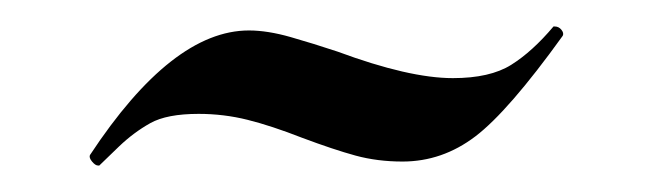

<svg xmlns="http://www.w3.org/2000/svg" viewBox="-20 -309 492 145"><path d="M398 -289H399Q402 -289 404 -286.5Q406 -284 405 -282Q364 -225 339 -206Q314 -187 284 -187Q265 -187 248.5 -191.5Q232 -196 208 -205Q185 -214 167 -218.5Q149 -223 130 -223Q106 -223 93.5 -216Q81 -209 70 -198.5Q59 -188 55 -184H54Q52 -184 49.5 -187Q47 -190 48 -192Q110 -286 168 -286Q182 -286 199.5 -281Q217 -276 235 -270Q289 -250 322 -250Q350 -250 366 -260Q382 -270 398 -289Z"/></svg>

Font: Cormorant SC SemiBold
Style: Regular
Weight: 600
Designer: Christian Thalmann (Catharsis Fonts)
Version: Version 3.000